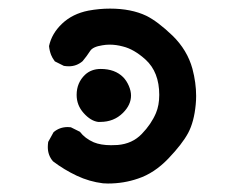

<svg xmlns="http://www.w3.org/2000/svg" viewBox="-20 -431 540 455"><path d="M93.3 -82.5Q93.3 -87.9 94.2 -94.7L106.9 -117.7Q121.1 -129.9 140.6 -129.9Q143.6 -129.9 147.9 -129.4L169.4 -118.7Q181.2 -103 202.1 -93.8Q218.8 -86.9 243.2 -86.9Q250.5 -86.9 258.8 -87.4Q293.5 -90.3 315.9 -113.5Q338.4 -136.7 349.6 -163.1Q357.4 -181.6 357.4 -206.1Q357.4 -260.3 324.7 -290Q297.4 -314.5 271.5 -320.8Q255.4 -325.2 239.7 -325.2Q231 -325.2 222.7 -323.7Q200.2 -320.3 193.8 -310.5Q186 -298.3 175.8 -286.1Q161.6 -273.9 143.1 -273.9Q137.7 -273.9 131.3 -274.9L109.9 -285.6Q103.5 -294.4 101.1 -300.8Q97.2 -311 96.2 -321.8Q102.5 -351.6 127.2 -375Q151.9 -398.4 189.5 -405.8Q215.3 -410.6 240.7 -410.6Q291 -410.6 326.7 -393.6Q353.5 -380.4 388.7 -346.7Q423.8 -312.5 436 -268.1Q444.8 -234.9 444.8 -203.6Q444.8 -193.4 443.8 -183.1Q439.9 -142.1 425.8 -115.7Q411.6 -89.4 378.9 -55.2Q345.7 -20.5 307.1 -7.8Q273.4 3.9 235.8 3.9Q227.5 3.9 224.1 3.4Q191.9 -0.5 161.9 -14.6Q131.8 -28.8 105.5 -48.8Q93.3 -63 93.3 -82.5ZM161.6 -206.1Q161.6 -234.9 181.6 -253.9Q196.3 -267.6 218.8 -267.6Q252.4 -267.6 272 -248Q280.3 -239.3 285.4 -227.3Q290.5 -215.3 290.5 -204.6Q290.5 -182.6 271.5 -163.6Q250 -142.1 217.8 -142.1Q214.4 -142.1 212.4 -142.1Q194.8 -144.5 178.2 -163.1Q161.6 -181.6 161.6 -206.1Z"/></svg>

Font: Bakudai
Style: Medium
Weight: 500
Version: Version 1.48